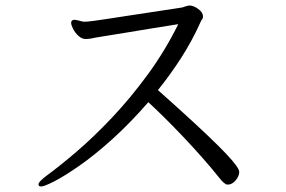

<svg xmlns="http://www.w3.org/2000/svg" viewBox="-20 -678 1040 699"><path d="M707 -591Q679 -529 640 -468Q601 -407 555 -350Q636 -278 690 -228Q744 -178 776.5 -145.5Q809 -113 825 -94Q841 -75 846 -66Q851 -57 851 -52Q851 -37 838 -21.5Q825 -6 810 -6Q805 -6 803 -7Q801 -8 795 -12.5Q789 -17 778 -31Q751 -65 717 -103.5Q683 -142 646.5 -180.5Q610 -219 577 -251.5Q544 -284 520 -306Q453 -229 388.5 -171Q324 -113 269.5 -75Q215 -37 178 -18Q141 1 129 1Q123 1 121.5 -2.5Q120 -6 120 -7Q120 -12 128 -20Q136 -28 149 -38Q197 -73 259.5 -126.5Q322 -180 389 -251Q456 -322 518.5 -407.5Q581 -493 629 -590Q589 -584 538 -575.5Q487 -567 438 -559Q389 -551 354.5 -545.5Q320 -540 313 -538Q307 -537 302 -536.5Q297 -536 292 -536Q278 -536 265.5 -547.5Q253 -559 246 -573Q239 -587 239 -595Q239 -605 250 -606H251Q256 -606 267 -603Q278 -600 283 -599H291Q294 -599 299.5 -599.5Q305 -600 321 -602Q337 -604 372.5 -609.5Q408 -615 470.5 -624.5Q533 -634 632 -649Q647 -651 650.5 -653Q654 -655 664 -657Q666 -657 667 -657.5Q668 -658 669 -658Q684 -658 701.5 -645.5Q719 -633 719 -618Q719 -610 713 -604Z"/></svg>

Font: QiushuiShotai Bright
Style: Regular
Weight: 400
Designer: Christian Thalmann (Catharsis Fonts)
Version: Version 1.250;